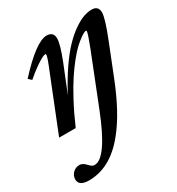

<svg xmlns="http://www.w3.org/2000/svg" viewBox="-171 -551 833 902"><g transform="rotate(-30 245.5 -100.5)"><path d="M27.3 0 144 -292Q170.4 -356 170.4 -368.2Q170.4 -372.1 166 -372.1Q160.6 -372.1 147.7 -365.7Q134.8 -359.4 109.1 -341.6Q83.5 -323.7 53.7 -297.9L37.1 -313Q157.7 -444.8 215.3 -444.8Q252.4 -444.8 252.4 -408.7Q252.4 -377 220.7 -296.9L162.1 -151.4Q196.3 -216.8 231.9 -268.8Q267.6 -320.8 298.6 -353Q329.6 -385.3 360.1 -406.5Q390.6 -427.7 414.6 -436.3Q438.5 -444.8 459.5 -444.8Q496.1 -444.8 496.1 -408.7Q496.1 -377.4 455.1 -274.9L390.1 -111.3Q329.6 41.5 260.7 126.5Q167.5 244.6 49.3 244.6Q-5.4 244.6 -5.4 208Q-5.4 188.5 9.3 173.6Q23.9 158.7 45.4 158.7Q62 158.7 78.6 176.8Q88.4 187 94.2 190.9Q100.1 194.8 108.4 194.8Q172.4 194.8 256.3 -17.6L363.3 -287.6Q390.1 -356.4 390.1 -368.2Q390.1 -372.1 386.2 -372.1Q383.3 -372.1 375.5 -368.4Q367.7 -364.7 352.8 -354Q337.9 -343.3 320.1 -326.7Q302.2 -310.1 278.3 -280.5Q254.4 -251 229.7 -213.9Q205.1 -176.8 175.3 -121.1Q145.5 -65.4 117.2 0Z"/></g></svg>

Font: Elstob SemiBold
Style: Italic
Weight: 600
Italic angle: -20°
Designer: Peter S. Baker
Version: Version 1.015